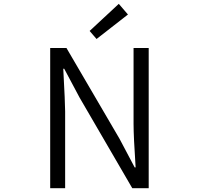

<svg xmlns="http://www.w3.org/2000/svg" viewBox="-20 -983 1040 1003"><path d="M242.2 0V-732.4H327.1L604.5 -257.8L683.6 -108.4H688.5Q677.7 -269.5 677.7 -335.9V-732.4H756.8V0H670.9L395.5 -473.6L315.4 -624H310.5Q320.3 -441.4 320.3 -401.4V0ZM484.4 -779.3 448.2 -821.3 600.6 -962.9 648.4 -907.2Z"/></svg>

Font: Gen Shin Gothic Monospace Normal
Style: Regular
Weight: 350
Designer: [Source Han Sans]
Ryoko NISHIZUKA  (kana & ideographs); Paul D. Hunt (Latin, Greek & Cyrillic); Wenlong ZHANG  (bopomofo
Version: Version 1.002.20150607